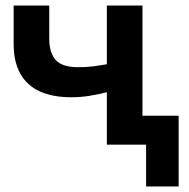

<svg xmlns="http://www.w3.org/2000/svg" viewBox="-20 -520 680 690"><path d="M505 150V0H432V-104H622V150ZM364 0V-188.5Q329.5 -180 299 -175.2Q268.5 -170.5 236 -170.5Q170 -170.5 123.8 -191.2Q77.5 -212 53.2 -254.8Q29 -297.5 29 -363V-500H157V-380.5Q157 -330.5 180.2 -304.5Q203.5 -278.5 260 -278.5Q293 -278.5 317.2 -281.8Q341.5 -285 364 -289V-500H492V0Z"/></svg>

Font: Geologica Medium
Style: Regular
Weight: 500
Designer: Sindre Bremnes, Frode Helland
Foundry: Monokrom Skriftforlag AS
Version: Version 1.010;gftools[0.9.28]